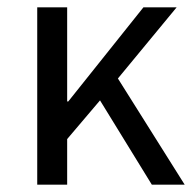

<svg xmlns="http://www.w3.org/2000/svg" viewBox="-20 -506 535 526"><path d="M82 0V-486H164V-228H167L373 -486H464L303 -291L486 0H396L254 -231L164 -125V0Z"/></svg>

Font: SourceSansPro
Style: Book
Weight: 400
Designer: Paul D. Hunt
Foundry: Adobe Systems Incorporated
Version: Version 2.021;PS 2.000;hotconv 1.0.86;makeotf.lib2.5.63406